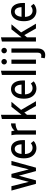

<svg xmlns="http://www.w3.org/2000/svg" viewBox="1511 -2286 970 4032"><g transform="rotate(-90 1996.0 -270.0)"><path d="M10 -515H102L193 -150L287 -515H360L455 -150L545 -515H633L491 0H419L322 -359L224 0H152Z M687 -252Q687 -343 714 -403Q741 -463 787 -493.5Q833 -524 890 -524Q976 -524 1023 -456Q1070 -388 1070 -266Q1070 -258 1069.5 -249Q1069 -240 1068 -231H777Q781 -152 818 -111.5Q855 -71 909 -71Q937 -71 961 -81Q985 -91 1004 -107L1051 -49Q1025 -21 984.5 -5.5Q944 10 902 10Q844 10 795 -19Q746 -48 716.5 -106Q687 -164 687 -252ZM887 -446Q844 -446 815.5 -411Q787 -376 779 -303H982Q977 -380 951 -413Q925 -446 887 -446Z M1173 -515H1256L1271 -450Q1297 -485 1337 -504.5Q1377 -524 1420 -524V-429Q1375 -427 1337 -415.5Q1299 -404 1273 -382V0H1185V-392Q1185 -413 1184.5 -431Q1184 -449 1180 -471Z M1513 0V-715L1601 -735V-302L1769 -515H1874L1704 -312L1887 0H1787L1648 -244L1601 -188V0Z M1940 -252Q1940 -343 1967 -403Q1994 -463 2040 -493.5Q2086 -524 2143 -524Q2229 -524 2276 -456Q2323 -388 2323 -266Q2323 -258 2322.5 -249Q2322 -240 2321 -231H2030Q2034 -152 2071 -111.5Q2108 -71 2162 -71Q2190 -71 2214 -81Q2238 -91 2257 -107L2304 -49Q2278 -21 2237.5 -5.5Q2197 10 2155 10Q2097 10 2048 -19Q1999 -48 1969.5 -106Q1940 -164 1940 -252ZM2140 -446Q2097 -446 2068.5 -411Q2040 -376 2032 -303H2235Q2230 -380 2204 -413Q2178 -446 2140 -446Z M2438 0V-715L2526 -735V0Z M2658 -668Q2658 -692 2675 -709Q2692 -726 2716 -726Q2740 -726 2757 -709Q2774 -692 2774 -668Q2774 -644 2757 -627Q2740 -610 2716 -610Q2692 -610 2675 -627Q2658 -644 2658 -668ZM2672 0V-515H2760V0Z M2892 -668Q2892 -692 2909 -709Q2926 -726 2950 -726Q2974 -726 2991 -709Q3008 -692 3008 -668Q3008 -644 2991 -627Q2974 -610 2950 -610Q2926 -610 2909 -627Q2892 -644 2892 -668ZM2788 183 2802 106Q2813 109 2823.5 111Q2834 113 2846 113Q2906 113 2906 33V-515H2994V37Q2994 110 2957.5 152.5Q2921 195 2855 195Q2838 195 2820 191.5Q2802 188 2788 183Z M3140 0V-715L3228 -735V-302L3396 -515H3501L3331 -312L3514 0H3414L3275 -244L3228 -188V0Z M3567 -252Q3567 -343 3594 -403Q3621 -463 3667 -493.5Q3713 -524 3770 -524Q3856 -524 3903 -456Q3950 -388 3950 -266Q3950 -258 3949.5 -249Q3949 -240 3948 -231H3657Q3661 -152 3698 -111.5Q3735 -71 3789 -71Q3817 -71 3841 -81Q3865 -91 3884 -107L3931 -49Q3905 -21 3864.5 -5.5Q3824 10 3782 10Q3724 10 3675 -19Q3626 -48 3596.5 -106Q3567 -164 3567 -252ZM3767 -446Q3724 -446 3695.5 -411Q3667 -376 3659 -303H3862Q3857 -380 3831 -413Q3805 -446 3767 -446Z"/></g></svg>

Font: Radio Canada Condensed
Style: Regular
Weight: 400
Width: 3
Designer: Charles Daoud, Etienne Aubert Bonn, Alexandre Saumier Demers, Jacques Le Bailly
Foundry: Radio-Canada
Version: Version 2.104; ttfautohint (v1.8.4.7-5d5b);gftools[0.9.28.de